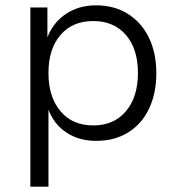

<svg xmlns="http://www.w3.org/2000/svg" viewBox="-20 -521 671 721"><path d="M94 180V-493H158V-381Q180 -437 228 -469Q276 -501 341 -501Q409 -501 460 -469Q511 -437 539 -380Q567 -323 567 -246Q567 -170 539.5 -112.5Q512 -55 461 -23.5Q410 8 341 8Q277 8 230 -23Q183 -54 162 -109V180ZM330 -50Q408 -50 453 -103.5Q498 -157 498 -247Q498 -337 453 -389.5Q408 -442 330 -442Q252 -442 207 -389.5Q162 -337 162 -247Q162 -157 207 -103.5Q252 -50 330 -50Z"/></svg>

Font: Nunito Sans 8pt Light
Style: Regular
Weight: 300
Version: Version 3.101;gftools[0.9.27]